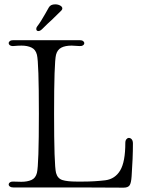

<svg xmlns="http://www.w3.org/2000/svg" viewBox="-20 -864 662 884"><path d="M343 -1H194H41Q31 -1 25.5 -5Q20 -9 20 -15Q20 -20 25 -24Q30 -28 39 -28L78 -27Q106 -27 125 -35.5Q144 -44 150 -68Q159 -104 159 -341Q159 -576 150 -612Q144 -636 125 -645Q106 -654 79 -654Q63 -654 41 -652H38Q30 -652 25 -656Q20 -660 20 -665Q20 -671 25.5 -675Q31 -679 41 -679H194H347Q357 -679 362.5 -675Q368 -671 368 -665Q368 -659 361.5 -655Q355 -651 345 -652Q321 -654 310 -654Q280 -654 262 -644.5Q244 -635 238 -612Q229 -576 229 -341Q229 -104 238 -68Q245 -42 267.5 -35Q290 -28 332 -28H363Q415 -28 465 -34Q510 -40 533.5 -79.5Q557 -119 557 -206Q557 -217 562 -223Q567 -229 573 -229Q581 -229 586.5 -222.5Q592 -216 592 -203Q592 -137 586 -53Q584 -21 576.5 -10.5Q569 0 549 0ZM147 -731Q147 -737 151 -742Q168 -764 188 -800L205 -830Q213 -844 234 -844Q247 -844 257 -838.5Q267 -833 267 -825Q267 -820 262 -815L218 -772Q203 -759 175 -731Q165 -721 157 -721Q147 -721 147 -731Z"/></svg>

Font: Hina Mincho
Style: Regular
Weight: 400
Designer: satsuyako
Foundry: satsuyako
Version: Version 1.100